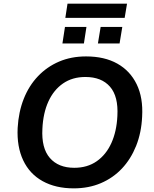

<svg xmlns="http://www.w3.org/2000/svg" viewBox="-20 -1025 844 1055"><path d="M385 10Q286 10 214.5 -29.5Q143 -69 107.5 -144Q72 -219 77 -322Q82 -410 110.5 -482Q139 -554 188.5 -606Q238 -658 304.5 -686.5Q371 -715 453 -715Q554 -715 624.5 -675.5Q695 -636 731 -562Q767 -488 761 -384Q757 -296 728 -223.5Q699 -151 650 -99Q601 -47 534 -18.5Q467 10 385 10ZM388 -103Q460 -103 511.5 -139Q563 -175 592 -239Q621 -303 625 -388Q631 -495 584.5 -548.5Q538 -602 449 -602Q378 -602 326.5 -566.5Q275 -531 246 -467.5Q217 -404 213 -318Q207 -211 254 -157Q301 -103 388 -103ZM339 -927 351 -1005H678L665 -927ZM323 -786 337 -877H455L441 -786ZM518 -786 533 -877H652L637 -786Z"/></svg>

Font: Nunito Sans 10pt
Style: Bold Italic
Weight: 700
Italic angle: -9°
Designer: Vernon Adams
Foundry: Vernon Adams
Version: Version 3.101;gftools[0.9.27]